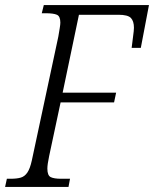

<svg xmlns="http://www.w3.org/2000/svg" viewBox="-39 -734 605 754"><path d="M-19 0 -12 -32H3Q27 -32 42.5 -36.5Q58 -41 68.5 -56.5Q79 -72 86 -104L190 -590Q193 -608 195.5 -623Q198 -638 198 -645Q198 -670 184.5 -676Q171 -682 140 -682H125L133 -714H546L514 -546H478Q480 -565 483.5 -590Q487 -615 487 -625Q487 -651 475 -663.5Q463 -676 426 -676H271L207 -370H417L409 -332H199L154 -121Q147 -88 147 -72Q147 -45 160 -38.5Q173 -32 201 -32H236L230 0Z"/></svg>

Font: Noto Serif Condensed Light
Style: Italic
Weight: 300
Width: 3
Italic angle: -12°
Designer: Monotype Design Team
Foundry: Monotype Imaging Inc.
Version: Version 2.014; ttfautohint (v1.8.4.7-5d5b)